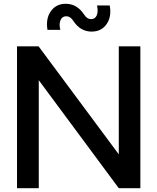

<svg xmlns="http://www.w3.org/2000/svg" viewBox="-20 -995 832 1015"><path d="M299 -837H231Q221 -897 249 -936Q277 -975 327 -975Q387 -975 424 -919Q439 -894 462 -894Q483 -894 491.5 -914Q500 -934 493 -966H560Q571 -907 543.5 -867.5Q516 -828 464 -828Q405 -828 368 -884Q352 -909 330 -909Q309 -909 300 -888.5Q291 -868 299 -837ZM608 -750H722V0H608L185 -571V0H70V-750H184L608 -179Z"/></svg>

Font: Orkney Medium
Style: Regular
Weight: 500
Designer: Samuel Oakes and Alfredo Marco Pradil
Foundry: Alfredo Marco Pradil
Version: 1.0; ttfautohint (v1.5)